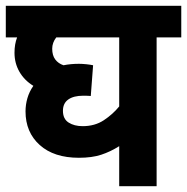

<svg xmlns="http://www.w3.org/2000/svg" viewBox="-20 -642 645 662"><path d="M605 -513H520V0H391V-138Q361 -119 329 -108.5Q297 -98 252 -98Q166 -98 117 -142Q68 -186 68 -258Q68 -281 74.5 -303.5Q81 -326 95 -346Q64 -365 47 -394.5Q30 -424 30 -460Q30 -490 39 -513H0V-622H605ZM197 -260Q197 -232 216.5 -219.5Q236 -207 265 -207Q307 -207 338 -227.5Q369 -248 391 -275V-513H174Q160 -495 160 -474Q160 -451 170.5 -437Q181 -423 199 -417Q224 -422 252 -422Q264 -422 278 -420.5Q292 -419 301 -417L293 -311Q285 -312 267 -312Q234 -312 215.5 -299Q197 -286 197 -260Z"/></svg>

Font: Noto Sans Devanagari UI SemiCondensed
Style: Bold
Weight: 700
Width: 4
Designer: Jelle Bosma - Monotype Design Team
Foundry: Monotype Imaging Inc.
Version: Version 2.004; ttfautohint (v1.8.4.7-5d5b)